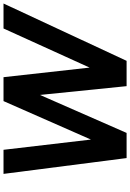

<svg xmlns="http://www.w3.org/2000/svg" viewBox="156 -896 740 1092"><g transform="rotate(-90 526.0 -350.0)"><path d="M592 0 910 -700H1052L726 0ZM173 0 83 -700H220L302 0ZM189 0 497 -700H623L316 0ZM582 0 511 -700H633L711 0Z"/></g></svg>

Font: Figtree
Style: Bold Italic
Weight: 700
Italic angle: -9.5°
Foundry: Erik Kennedy
Version: Version 2.001;gftools[0.9.30]